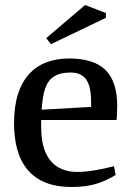

<svg xmlns="http://www.w3.org/2000/svg" viewBox="-20 -734 516 765"><path d="M266 11Q205 11 161.5 -6.5Q118 -24 90 -57.5Q62 -91 49 -137.5Q36 -184 36 -243Q36 -310 51.5 -358.5Q67 -407 95.5 -438.5Q124 -470 164.5 -485.5Q205 -501 255 -501Q354 -501 400.5 -455Q447 -409 447 -311Q447 -304 446.5 -294.5Q446 -285 446 -275.5Q446 -266 444 -256H144V-227Q144 -168 161 -128Q178 -88 210.5 -68.5Q243 -49 288 -49Q319 -49 358 -55.5Q397 -62 434 -72L441 -37Q402 -13 361.5 -1Q321 11 266 11ZM146 -297 343 -308V-330Q343 -367 335 -393Q327 -419 309 -432Q291 -445 261 -445Q220 -445 195.5 -429.5Q171 -414 160 -381.5Q149 -349 146 -297ZM183 -558 164 -582 319 -714 402 -682V-663Z"/></svg>

Font: Manuale Medium
Style: Regular
Weight: 500
Designer: Eduardo Tunni / Pablo Cosgaya
Foundry: Eduardo Tunni / Pablo Cosgaya
Version: Version 1.002